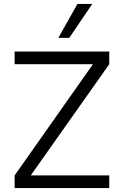

<svg xmlns="http://www.w3.org/2000/svg" viewBox="-20 -964 648 984"><path d="M55 -65 455 -633V-635H55V-700H540V-635L139 -67V-65H540V0H55ZM279 -770 377 -944H453L335 -770Z"/></svg>

Font: Be Vietnam Light
Style: Regular
Weight: 300
Designer: Gabriel Lam
Foundry: TypeRant
Version: Version 4.000